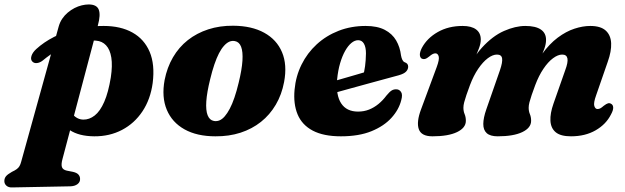

<svg xmlns="http://www.w3.org/2000/svg" viewBox="-98 -598 2804 862"><path d="M341.5 -484.5 182.5 116Q176 140 180 152Q184 164 201.5 168L229.5 173.5Q247 177.5 254.2 185.8Q261.5 194 261.5 205.5Q262 219.5 249.8 228.8Q237.5 238 217.5 238.5L-44 243.5Q-59.5 244 -69 235.8Q-78.5 227.5 -78.5 215Q-78.5 202.5 -71.2 193.5Q-64 184.5 -44.5 173.5Q-30.5 167 -22.8 161.2Q-15 155.5 -10.5 147.8Q-6 140 -3 128.5L165.5 -479Q171 -498.5 181.5 -514Q192 -529.5 206.2 -541.5Q220.5 -553.5 236.5 -561.8Q252.5 -570 269 -574Q285.5 -578 300 -578Q336 -578 345.2 -555Q354.5 -532 341.5 -484.5ZM93.5 -326Q80.5 -316 67.2 -314.8Q54 -313.5 46 -323Q38.5 -332 43.5 -347.5Q48.5 -363 65 -378Q99 -409 144.5 -432.2Q190 -455.5 246.2 -468.8Q302.5 -482 367.5 -481.5Q443.5 -481.5 496.5 -452Q549.5 -422.5 573.8 -365.5Q598 -308.5 587.5 -225.5Q577.5 -152 541.5 -98Q505.5 -44 449.8 -14.8Q394 14.5 325 14Q256 13.5 214.8 -14.2Q173.5 -42 164 -83.5L213.5 -108Q224 -86 239.8 -73.8Q255.5 -61.5 275.5 -61Q303 -60.5 327.2 -79.5Q351.5 -98.5 370 -140.8Q388.5 -183 399.5 -250.5Q407.5 -303.5 401.8 -339.5Q396 -375.5 378.2 -394.5Q360.5 -413.5 333 -415.5Q282.5 -419.5 220.2 -399.5Q158 -379.5 93.5 -326Z M949 -482.5Q1032 -482 1088.2 -451Q1144.5 -420 1168.2 -363.5Q1192 -307 1177.5 -230Q1167 -173.5 1140.2 -128Q1113.5 -82.5 1073.5 -50.8Q1033.5 -19 981.8 -2.2Q930 14.5 869 14Q786.5 14 730.5 -17.2Q674.5 -48.5 650.8 -105.2Q627 -162 641 -238.5Q652 -295 678.5 -340.5Q705 -386 745.2 -417.8Q785.5 -449.5 837 -466.2Q888.5 -483 949 -482.5ZM862 -55Q875 -52.5 887.2 -57.5Q899.5 -62.5 911 -75.8Q922.5 -89 933.5 -109.8Q944.5 -130.5 954.5 -159.8Q964.5 -189 973.5 -226.5Q988 -285.5 990.5 -325.8Q993 -366 984.5 -388Q976 -410 956.5 -413.5Q943.5 -416 931.5 -410.8Q919.5 -405.5 907.8 -392.5Q896 -379.5 885.2 -358.8Q874.5 -338 864.5 -308.8Q854.5 -279.5 845.5 -242Q831 -183.5 828.2 -143Q825.5 -102.5 834.2 -80.5Q843 -58.5 862 -55Z M1317 -210Q1317 -210 1334 -214.8Q1351 -219.5 1378.2 -227.2Q1405.5 -235 1437 -244Q1468.5 -253 1498.5 -261.8Q1528.5 -270.5 1550 -277L1531.5 -256Q1537.5 -275 1541 -300.8Q1544.5 -326.5 1545 -358.5Q1545 -386 1536 -401.8Q1527 -417.5 1510 -417.5Q1494.5 -417.5 1479.5 -405Q1464.5 -392.5 1451.5 -369.5Q1438.5 -346.5 1429 -314.2Q1419.5 -282 1415.5 -241.5Q1409.5 -170.5 1433.8 -133.8Q1458 -97 1509.5 -97Q1536 -97 1558.8 -106Q1581.5 -115 1601.2 -131.2Q1621 -147.5 1637 -169Q1651 -186 1660.5 -191.8Q1670 -197.5 1681.5 -197Q1694.5 -197 1702.5 -185.2Q1710.5 -173.5 1703.5 -148.5Q1693 -106 1659.5 -69Q1626 -32 1569.8 -9Q1513.5 14 1432.5 14Q1354.5 14 1306.2 -11.5Q1258 -37 1238.2 -84.2Q1218.5 -131.5 1224.5 -195.5Q1230 -256 1255.8 -308Q1281.5 -360 1324 -399Q1366.5 -438 1422.5 -459.8Q1478.5 -481.5 1543.5 -481.5Q1596 -481.5 1629.5 -464Q1663 -446.5 1680.5 -416.5Q1698 -386.5 1702.5 -348.5Q1704.5 -337.5 1708.5 -329.2Q1712.5 -321 1719 -318.5Q1726.5 -316 1730.5 -311.2Q1734.5 -306.5 1734.5 -298.5Q1734.5 -287 1725.5 -277Q1716.5 -267 1692 -260Q1669 -254 1633 -244Q1597 -234 1555.2 -222.8Q1513.5 -211.5 1472.2 -200Q1431 -188.5 1397 -179.2Q1363 -170 1342.5 -164Q1322 -158 1322 -158Z M2085.5 -107.5 2146.5 -282.5Q2159 -319 2156.2 -336Q2153.5 -353 2133 -353Q2114 -353 2092 -336.5Q2070 -320 2049 -289.2Q2028 -258.5 2012 -216Q2002.5 -190.5 1996 -171.5Q1989.5 -152.5 1986 -138.8Q1982.5 -125 1982.5 -114.5Q1982.5 -98.5 1988 -85.5Q1993.5 -72.5 1993.5 -55.5Q1993.5 -24 1954 -5Q1914.5 14 1843.5 14Q1793.5 14 1782.2 -18.2Q1771 -50.5 1792.5 -107.5L1862.5 -296.5Q1875.5 -331.5 1871.5 -345Q1867.5 -358.5 1857 -358.5Q1851 -358.5 1844.8 -355.5Q1838.5 -352.5 1828.5 -344Q1817.5 -335 1810.2 -333.2Q1803 -331.5 1796 -334.5Q1787.5 -339.5 1787 -351.8Q1786.5 -364 1796 -383Q1819.5 -427 1867.5 -454.2Q1915.5 -481.5 1979 -481.5Q2018.5 -481.5 2039.5 -465.8Q2060.5 -450 2060.5 -420.5Q2060.5 -402.5 2052.2 -380.8Q2044 -359 2032.8 -334.5Q2021.5 -310 2011 -284Q2000.5 -258 1996 -232L1982 -239Q2017.5 -331 2065.5 -383.8Q2113.5 -436.5 2164.8 -459Q2216 -481.5 2260.5 -481.5Q2307 -481.5 2330.5 -465.2Q2354 -449 2353.5 -418Q2353.5 -400.5 2345.8 -379Q2338 -357.5 2327 -333.5Q2316 -309.5 2306 -283.8Q2296 -258 2292 -232L2274 -239Q2301 -307.5 2334.8 -354.2Q2368.5 -401 2406 -429Q2443.5 -457 2481 -469.2Q2518.5 -481.5 2552 -481.5Q2598.5 -481.5 2621.2 -461Q2644 -440.5 2645.8 -404.2Q2647.5 -368 2630.5 -320.5L2578.5 -170.5Q2566 -136 2570.2 -122.2Q2574.5 -108.5 2584.5 -108.5Q2591.5 -108.5 2597.5 -111.8Q2603.5 -115 2612.5 -123Q2625 -132.5 2632 -134.2Q2639 -136 2645.5 -132Q2654.5 -127.5 2655 -115.2Q2655.5 -103 2645 -84Q2623 -40 2576.2 -13Q2529.5 14 2465.5 14Q2419 14 2397 -4.2Q2375 -22.5 2373.2 -55.8Q2371.5 -89 2387 -133L2439.5 -282.5Q2453 -318.5 2449.5 -335.8Q2446 -353 2426 -353Q2407 -353 2384.8 -336.5Q2362.5 -320 2341.8 -289.2Q2321 -258.5 2305 -216Q2295.5 -190.5 2289 -171.5Q2282.5 -152.5 2279 -138.8Q2275.5 -125 2275.5 -114.5Q2275.5 -98.5 2281 -85.5Q2286.5 -72.5 2286.5 -55.5Q2286.5 -24 2247 -5Q2207.5 14 2136.5 14Q2103 14 2087.2 -0.2Q2071.5 -14.5 2071.8 -41.8Q2072 -69 2085.5 -107.5Z"/></svg>

Font: Fraunces ExtraBold
Style: Italic
Weight: 800
Italic angle: -16°
Version: Version 1.000;[b76b70a41]